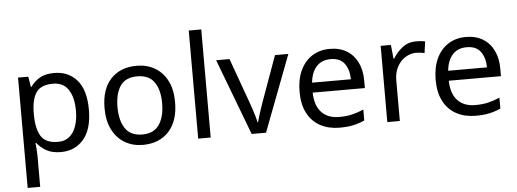

<svg xmlns="http://www.w3.org/2000/svg" viewBox="-59 -933 3624 1345"><g transform="rotate(-5 1753.5 -260.0)"><path d="M340 -546Q439 -546 499.5 -477Q560 -408 560 -269Q560 -132 499.5 -61Q439 10 339 10Q277 10 236.5 -13.5Q196 -37 173 -68H167Q169 -51 171 -25Q173 1 173 20V240H85V-536H157L169 -463H173Q197 -498 236 -522Q275 -546 340 -546ZM324 -472Q242 -472 208.5 -426Q175 -380 173 -286V-269Q173 -170 205.5 -116.5Q238 -63 326 -63Q375 -63 406.5 -90Q438 -117 453.5 -163.5Q469 -210 469 -270Q469 -362 433.5 -417Q398 -472 324 -472Z M1166 -269Q1166 -136 1098.5 -63Q1031 10 916 10Q845 10 789.5 -22.5Q734 -55 702 -117.5Q670 -180 670 -269Q670 -402 737 -474Q804 -546 919 -546Q992 -546 1047.5 -513.5Q1103 -481 1134.5 -419.5Q1166 -358 1166 -269ZM761 -269Q761 -174 798.5 -118.5Q836 -63 918 -63Q999 -63 1037 -118.5Q1075 -174 1075 -269Q1075 -364 1037 -418Q999 -472 917 -472Q835 -472 798 -418Q761 -364 761 -269Z M1393 0H1305V-760H1393Z M1681 0 1478 -536H1572L1686 -220Q1694 -198 1703 -171Q1712 -144 1719 -119.5Q1726 -95 1729 -78H1733Q1737 -95 1744.5 -120Q1752 -145 1761.5 -172Q1771 -199 1778 -220L1892 -536H1986L1782 0Z M2278 -546Q2347 -546 2396.5 -516Q2446 -486 2472.5 -431.5Q2499 -377 2499 -304V-251H2132Q2134 -160 2178.5 -112.5Q2223 -65 2303 -65Q2354 -65 2393.5 -74.5Q2433 -84 2475 -102V-25Q2434 -7 2394 1.5Q2354 10 2299 10Q2223 10 2164.5 -21Q2106 -52 2073.5 -113.5Q2041 -175 2041 -264Q2041 -352 2070.5 -415Q2100 -478 2153.5 -512Q2207 -546 2278 -546ZM2277 -474Q2214 -474 2177.5 -433.5Q2141 -393 2134 -321H2407Q2406 -389 2375 -431.5Q2344 -474 2277 -474Z M2885 -546Q2900 -546 2917.5 -544.5Q2935 -543 2948 -540L2937 -459Q2924 -462 2908.5 -464Q2893 -466 2879 -466Q2838 -466 2802 -443.5Q2766 -421 2744.5 -380.5Q2723 -340 2723 -286V0H2635V-536H2707L2717 -438H2721Q2747 -482 2788 -514Q2829 -546 2885 -546Z M3235 -546Q3304 -546 3353.5 -516Q3403 -486 3429.5 -431.5Q3456 -377 3456 -304V-251H3089Q3091 -160 3135.5 -112.5Q3180 -65 3260 -65Q3311 -65 3350.5 -74.5Q3390 -84 3432 -102V-25Q3391 -7 3351 1.5Q3311 10 3256 10Q3180 10 3121.5 -21Q3063 -52 3030.5 -113.5Q2998 -175 2998 -264Q2998 -352 3027.5 -415Q3057 -478 3110.5 -512Q3164 -546 3235 -546ZM3234 -474Q3171 -474 3134.5 -433.5Q3098 -393 3091 -321H3364Q3363 -389 3332 -431.5Q3301 -474 3234 -474Z"/></g></svg>

Font: Noto Sans Syriac Eastern
Style: Regular
Weight: 400
Designer: Patrick Giasson and the Monotype Design Team
Foundry: Monotype Imaging Inc.
Version: Version 3.001; ttfautohint (v1.8.4.7-5d5b)